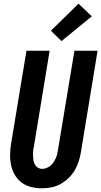

<svg xmlns="http://www.w3.org/2000/svg" viewBox="-20 -1009 547 1037"><path d="M207 8Q177 8 148.5 1Q120 -6 97.5 -22.5Q75 -39 60.5 -63.5Q46 -88 40 -116Q34 -144 34.5 -174Q35 -204 40 -234L123 -735H248L163 -217Q160 -204 159 -191.5Q158 -179 158.5 -166.5Q159 -154 161 -142Q163 -130 168.5 -120Q174 -110 184.5 -103.5Q195 -97 208 -97Q219 -97 231 -101.5Q243 -106 253 -114.5Q263 -123 270 -134Q277 -145 282 -156.5Q287 -168 289.5 -180Q292 -192 294 -204L382 -735H507L417 -187Q413 -162 405 -137Q397 -112 383.5 -89Q370 -66 350 -47Q330 -28 306.5 -15Q283 -2 257.5 3Q232 8 207 8ZM312 -787 255 -843 404 -989 476 -921Z"/></svg>

Font: Iosevka Term Curly XBd Obl
Style: Regular
Weight: 800
Italic angle: -9°
Designer: Belleve Invis
Foundry: Belleve Invis
Version: Version 32.3.0